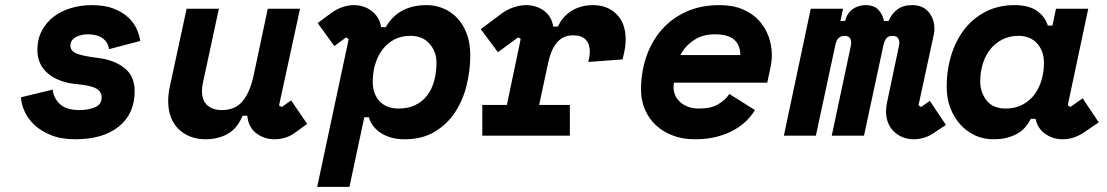

<svg xmlns="http://www.w3.org/2000/svg" viewBox="-20 -530 4324 750"><path d="M322 -396Q311 -396 299.5 -393.5Q288 -391 278 -386Q268 -381 261.5 -372.5Q255 -364 255 -352Q255 -331 279 -321Q303 -311 361 -304Q426 -296 466 -264.5Q506 -233 506 -174Q506 -86 444.5 -36Q383 14 274 14Q219 14 179.5 -2Q140 -18 114.5 -42Q89 -66 76 -95Q63 -124 62 -150L186 -180Q189 -147 214 -123.5Q239 -100 290 -100Q325 -100 351 -111Q377 -122 377 -150Q377 -171 357 -183.5Q337 -196 283 -201Q211 -207 168.5 -242Q126 -277 126 -335Q126 -377 143.5 -410Q161 -443 190 -465Q219 -487 257.5 -498.5Q296 -510 338 -510Q390 -510 425 -496Q460 -482 482 -461Q504 -440 514.5 -415.5Q525 -391 528 -370L406 -338Q402 -365 381 -380.5Q360 -396 322 -396Z M835 -496 773 -208Q769 -191 769 -175Q769 -137 790 -118.5Q811 -100 846 -100Q899 -100 927.5 -134.5Q956 -169 970 -232L1026 -496H1152L1070 -118L1081 -112L1117 -138L1180 -46L1133 -12Q1114 2 1093.5 8Q1073 14 1053 14Q1012 14 981 -9.5Q950 -33 946 -78H928Q906 -27 868.5 -6.5Q831 14 784 14Q719 14 678 -25.5Q637 -65 637 -136Q637 -161 643 -190L709 -496Z M1345 200H1219L1342 -377L1332 -384L1286 -350L1221 -440L1275 -480Q1296 -495 1318.5 -502.5Q1341 -510 1362 -510Q1402 -510 1432 -487Q1462 -464 1469 -424H1487Q1536 -510 1647 -510Q1681 -510 1712 -497Q1743 -484 1766.5 -459Q1790 -434 1803.5 -397.5Q1817 -361 1817 -314Q1817 -255 1802.5 -196Q1788 -137 1757 -90.5Q1726 -44 1677.5 -15Q1629 14 1561 14Q1529 14 1505 6.5Q1481 -1 1464 -13Q1447 -25 1436 -40.5Q1425 -56 1421 -72H1403ZM1537 -106Q1574 -106 1602 -119.5Q1630 -133 1648.5 -157Q1667 -181 1676 -214Q1685 -247 1685 -286Q1685 -328 1658 -359Q1631 -390 1583 -390Q1549 -390 1522 -376.5Q1495 -363 1476 -339Q1457 -315 1446.5 -282Q1436 -249 1436 -210Q1436 -163 1463 -134.5Q1490 -106 1537 -106Z M2014 -378 2004 -384 1925 -326 1858 -416 1938 -476Q1961 -493 1986.5 -501.5Q2012 -510 2035 -510Q2075 -510 2105 -488Q2135 -466 2141 -426H2159Q2179 -468 2215 -489Q2251 -510 2296 -510Q2353 -510 2388.5 -474.5Q2424 -439 2424 -376Q2424 -363 2422.5 -350.5Q2421 -338 2417 -320L2412 -298L2278 -288L2281 -302Q2284 -317 2284 -329Q2284 -358 2268 -375Q2252 -392 2220 -392Q2180 -392 2156.5 -365Q2133 -338 2122 -288L2086 -120H2206V0H1864V-120H1960Z M2613 -207Q2611 -199 2611 -190Q2611 -154 2638.5 -130Q2666 -106 2711 -106Q2758 -106 2786 -123Q2814 -140 2829 -163L2929 -100Q2917 -80 2897.5 -60Q2878 -40 2849.5 -23.5Q2821 -7 2782.5 3.5Q2744 14 2693 14Q2647 14 2608.5 -0.5Q2570 -15 2542.5 -40.5Q2515 -66 2499.5 -101.5Q2484 -137 2484 -180Q2484 -248 2504.5 -308Q2525 -368 2564 -413Q2603 -458 2660 -484Q2717 -510 2791 -510Q2843 -510 2881.5 -493.5Q2920 -477 2945 -449.5Q2970 -422 2982.5 -387Q2995 -352 2995 -315Q2995 -303 2993.5 -290.5Q2992 -278 2988 -258L2977 -207ZM2771 -396Q2724 -396 2689.5 -372.5Q2655 -349 2638 -315H2872Q2872 -353 2848.5 -374.5Q2825 -396 2771 -396Z M3491 -348Q3493 -356 3493 -362Q3493 -390 3466 -390Q3450 -390 3442 -379.5Q3434 -369 3431 -354L3355 0H3229L3303 -348Q3305 -358 3305 -362Q3305 -390 3279 -390Q3250 -390 3243 -354L3167 0H3042L3147 -496H3273L3263 -448H3281Q3289 -479 3311 -494.5Q3333 -510 3361 -510Q3394 -510 3411 -492Q3428 -474 3433 -448H3451Q3462 -475 3484.5 -492.5Q3507 -510 3543 -510Q3585 -510 3607.5 -483Q3630 -456 3630 -418Q3630 -411 3629.5 -405.5Q3629 -400 3627 -392L3568 -119L3578 -112L3612 -136L3675 -42L3630 -12Q3610 2 3589.5 8Q3569 14 3549 14Q3527 14 3507.5 6.5Q3488 -1 3473 -15Q3458 -29 3449.5 -49.5Q3441 -70 3441 -96Q3441 -110 3445 -130Z M4151 -119 4161 -112 4209 -146 4272 -52 4213 -12Q4174 14 4131 14Q4093 14 4063 -7Q4033 -28 4025 -66H4007Q3998 -49 3986 -34.5Q3974 -20 3956.5 -9.5Q3939 1 3915.5 7.5Q3892 14 3860 14Q3821 14 3788 -1.5Q3755 -17 3730.5 -44.5Q3706 -72 3692 -109Q3678 -146 3678 -190Q3678 -257 3696 -315Q3714 -373 3748 -416.5Q3782 -460 3831.5 -485Q3881 -510 3943 -510Q3998 -510 4030 -488Q4062 -466 4073 -430H4091L4105 -496H4231ZM3909 -106Q3945 -106 3973 -120.5Q4001 -135 4019.5 -159Q4038 -183 4048 -215.5Q4058 -248 4058 -284Q4058 -331 4031 -360.5Q4004 -390 3959 -390Q3923 -390 3895 -375.5Q3867 -361 3848 -337Q3829 -313 3819 -280.5Q3809 -248 3809 -212Q3809 -170 3833.5 -138Q3858 -106 3909 -106Z"/></svg>

Font: Space Mono
Style: Bold Italic
Weight: 700
Italic angle: -12°
Monospace: yes
Designer: Colophon Foundry / Benjamin Critton
Foundry: Colophon Foundry
Version: Version 1.000;PS 1.000;hotconv 1.0.81;makeotf.lib2.5.63406